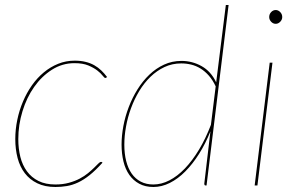

<svg xmlns="http://www.w3.org/2000/svg" viewBox="-20 -740 1178 766"><path d="M389 -91Q361.5 -60.5 337.8 -41.5Q314 -22.5 291.5 -12Q269 -1.5 247 2.2Q225 6 201 6Q159 6 128.8 -8.8Q98.5 -23.5 79 -49Q59.5 -74.5 50.2 -109.5Q41 -144.5 41 -185Q41 -223.5 49 -262Q57 -300.5 71.8 -335.2Q86.5 -370 107.5 -399.8Q128.5 -429.5 154.8 -451.2Q181 -473 212 -485.5Q243 -498 278 -498Q302 -498 321.2 -493.2Q340.5 -488.5 356 -479.8Q371.5 -471 384 -459Q396.5 -447 407 -433L405 -431Q403 -429 400 -429Q396.5 -429 389.5 -438.2Q382.5 -447.5 368.5 -458.5Q354.5 -469.5 332.5 -478.8Q310.5 -488 277 -488Q228.5 -488 187.5 -462Q146.5 -436 116.5 -393.5Q86.5 -351 69.8 -296.5Q53 -242 53 -185Q53 -147 61.2 -114Q69.5 -81 87.5 -56.5Q105.5 -32 133.5 -18Q161.5 -4 201 -4Q231 -4 255.2 -10.8Q279.5 -17.5 298.2 -27.5Q317 -37.5 331 -49Q345 -60.5 355.2 -70.5Q365.5 -80.5 372 -87.2Q378.5 -94 383 -94Q384.5 -94 385.5 -93.8Q386.5 -93.5 389 -91Z M801 0Q797 0 796 -2.2Q795 -4.5 795 -7L819.5 -216Q800 -167 774.2 -126.2Q748.5 -85.5 719.2 -56Q690 -26.5 657.5 -10.2Q625 6 592 6Q559.5 6 535.5 -7Q511.5 -20 495.8 -42.5Q480 -65 472.5 -96Q465 -127 465 -163Q465 -198.5 472.2 -237.2Q479.5 -276 493.8 -313.2Q508 -350.5 528.8 -383.8Q549.5 -417 576 -442.2Q602.5 -467.5 634.5 -482.2Q666.5 -497 704 -497Q747 -497 784.2 -476.2Q821.5 -455.5 842.5 -411.5L881 -720H892L804 0ZM592 -4Q624 -4 656 -20.5Q688 -37 717.8 -68Q747.5 -99 774 -143Q800.5 -187 821.5 -242L840.5 -395.5Q828.5 -421 813.2 -438.2Q798 -455.5 780.2 -466.5Q762.5 -477.5 743 -482.2Q723.5 -487 703 -487Q667 -487 636.2 -472.5Q605.5 -458 580.2 -433.5Q555 -409 535.5 -376.8Q516 -344.5 502.8 -308.5Q489.5 -272.5 482.8 -235Q476 -197.5 476 -163Q476 -126.5 483.5 -97.2Q491 -68 505.5 -47.2Q520 -26.5 541.8 -15.2Q563.5 -4 592 -4Z M1067 -490 1007 0H996L1056 -490ZM1106 -672Q1106 -661.5 1098 -653.2Q1090 -645 1080 -645Q1069.5 -645 1061.8 -653.2Q1054 -661.5 1054 -672Q1054 -683.5 1061.8 -691.8Q1069.5 -700 1080 -700Q1090 -700 1098 -691.8Q1106 -683.5 1106 -672Z"/></svg>

Font: Lato Hairline
Style: Italic
Weight: 250
Italic angle: -7°
Designer: Lukasz Dziedzic
Foundry: Lukasz Dziedzic
Version: Version 1.104; Western+Polish opensource